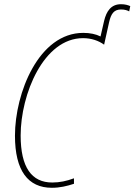

<svg xmlns="http://www.w3.org/2000/svg" viewBox="-20 -881 638 911"><path d="M226 10C264 10 298 2 331 -9V-35C296 -22 263 -15 228 -15C130 -15 78 -87 78 -238C78 -434 187 -700 374 -700C413 -700 448 -688 474 -669L498 -777C507 -816 521 -836 554 -836C572 -836 584 -832 593 -827L598 -852C587 -857 573 -861 554 -861C507 -861 485 -828 474 -782L457 -708C435 -719 408 -725 375 -725C164 -725 51 -440 51 -237C51 -71 113 10 226 10Z"/></svg>

Font: Noto Sans Condensed Thin
Style: Italic
Weight: 100
Width: 3
Italic angle: -12°
Designer: Monotype Design Team
Foundry: Monotype Imaging Inc.
Version: Version 2.013